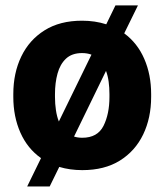

<svg xmlns="http://www.w3.org/2000/svg" viewBox="-20 -614 603 704"><path d="M28.8 -258.8V-269Q28.8 -346.2 58.1 -407Q87.4 -467.8 143.6 -502.9Q199.7 -538.1 280.8 -538.1Q328.6 -538.1 369.6 -524.9L403.3 -594.2H485.8L435.5 -491.7Q483.9 -456.1 509 -398.2Q534.2 -340.3 534.2 -269V-258.8Q534.2 -181.6 504.9 -120.8Q475.6 -60.1 419.4 -25.1Q363.3 9.8 281.7 9.8Q236.3 9.8 197.3 -2L162.1 69.8H79.6L130.4 -34.2Q80.6 -69.3 54.7 -127.9Q28.8 -186.5 28.8 -258.8ZM181.6 -269V-258.8Q181.6 -232.9 185.1 -210Q188.5 -187 195.8 -168.5L315.4 -413.6Q299.8 -419.4 280.8 -419.4Q243.7 -419.4 221.9 -398.9Q200.2 -378.4 190.9 -344.2Q181.6 -310.1 181.6 -269ZM381.3 -269Q381.3 -292.5 378.4 -314.2Q375.5 -335.9 368.7 -354L251.5 -113.3Q265.1 -108.9 281.7 -108.9Q337.4 -108.9 359.4 -152.3Q381.3 -195.8 381.3 -258.8Z"/></svg>

Font: Vazirmatn RD ExtraBold
Style: Regular
Weight: 800
Designer: Saber Rastikerdar
Foundry: Saber Rastikerdar
Version: Version 32.102